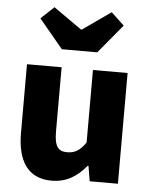

<svg xmlns="http://www.w3.org/2000/svg" viewBox="-59 -920 772 983"><g transform="rotate(5 327.0 -429.0)"><path d="M243 14C321 14 374 -22 421 -78H425L438 0H583V-569H405V-196C375 -154 350 -138 310 -138C265 -138 244 -160 244 -239V-569H66V-217C66 -75 119 14 243 14ZM237 -661H419L542 -809L475 -872L330 -770H326L181 -872L114 -809Z"/></g></svg>

Font: Noto Sans CJK JP Black
Style: Regular
Weight: 900
Designer: Ryoko NISHIZUKA (kana & ideographs); Paul D. Hunt (Latin, Greek & Cyrillic); Wenlong ZHANG (bopomofo); Sandoll Communica
Foundry: Adobe Systems Incorporated
Version: Version 1.004;PS 1.004;hotconv 1.0.82;makeotf.lib2.5.63406